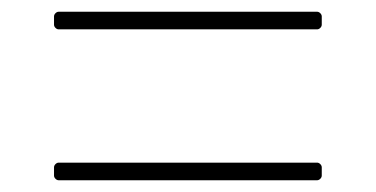

<svg xmlns="http://www.w3.org/2000/svg" viewBox="-20 -497 640 327"><path d="M80 -447Q77 -447 74.5 -449.5Q72 -452 72 -455V-469Q72 -472 74.5 -474.5Q77 -477 80 -477H520Q523 -477 525.5 -474.5Q528 -472 528 -469V-455Q528 -452 525.5 -449.5Q523 -447 520 -447ZM80 -190Q77 -190 74.5 -192.5Q72 -195 72 -198V-212Q72 -215 74.5 -217.5Q77 -220 80 -220H520Q523 -220 525.5 -217.5Q528 -215 528 -212V-198Q528 -195 525.5 -192.5Q523 -190 520 -190Z"/></svg>

Font: LINE Seed Sans KR Thin
Style: Regular
Weight: 250
Designer: LINE BX Design & Sandoll Inc & Dalton Maag Ltd
Foundry: Sandoll Inc.
Version: Version 1.000